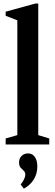

<svg xmlns="http://www.w3.org/2000/svg" viewBox="-20 -842 322 1119"><path d="M13 0V-35L81 -54.5V-723.5L13 -750V-774L186.5 -821.5H203V-54.5L267 -35V0ZM119 257.5 100.5 233Q112.5 219.5 120 203.2Q127.5 187 127.5 176Q127.5 161.5 118.5 153.5Q109.5 145.5 100.2 135.2Q91 125 91 104Q91 82 105.8 67Q120.5 52 143.5 52Q168.5 52 183 72.5Q197.5 93 197.5 129Q197.5 170 177 203.5Q156.5 237 119 257.5Z"/></svg>

Font: Libre Caslon Condensed
Style: Bold
Weight: 700
Designer: Pablo Impallari, Rodrigo Fuenzalida, Katja Schimmel, Ertekin Erdin
Foundry: Pablo Impallari, Rodrigo Fuenzalida
Version: Version 2.000; ttfautohint (v1.8.4.7-5d5b);gftools[0.9.33]